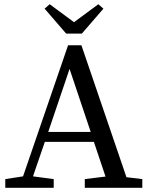

<svg xmlns="http://www.w3.org/2000/svg" viewBox="-20 -888 704 908"><path d="M309 -562 208 -264H409ZM5 0V-41L89 -54L302 -674H365L578 -50L653 -41V0H381V-41L479 -53L424 -217H192L136 -54L234 -41V0ZM215 -868 330 -783 445 -868 469 -847 367 -729H293L191 -847Z"/></svg>

Font: Source Serif Pro
Style: Regular
Weight: 400
Designer: Frank Grießhammer
Foundry: Adobe Systems Incorporated
Version: Version 3.001;hotconv 1.0.111;makeotfexe 2.5.65597